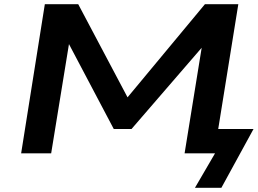

<svg xmlns="http://www.w3.org/2000/svg" viewBox="-20 -725 1219 908"><path d="M902 163 997 0H853L937 -519L944 -511L602 -115H518L299 -530L309 -534L222 0H80L192 -705H350L592 -248L571 -250L949 -705H1107L1012 -115H1179L1027 163Z"/></svg>

Font: Nunito Sans 7pt Expanded
Style: Bold Italic
Weight: 700
Width: 7
Italic angle: -9°
Designer: Vernon Adams
Foundry: Vernon Adams
Version: Version 3.101;gftools[0.9.27]